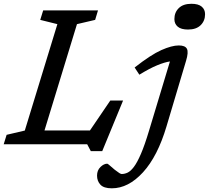

<svg xmlns="http://www.w3.org/2000/svg" viewBox="-40 -762 1104 1014"><path d="M366.5 -634.5 195 -73H435L542.5 -231H610L500 36H439.5L420.5 0H-20.5L-5 -50L91 -72.5L263 -634.5L172.5 -657L188 -707H477.5L462.5 -657ZM881 -661Q881 -696.5 904.2 -719.2Q927.5 -742 971 -742Q1007.5 -742 1025.2 -727Q1043 -712 1043 -687Q1043 -652 1019.8 -629Q996.5 -606 953 -606Q916.5 -606 898.8 -621Q881 -636 881 -661ZM839.5 -95Q792.5 63.5 715.2 148Q638 232.5 550.5 232.5Q508 232.5 490.2 213.2Q472.5 194 472.5 165.5Q472.5 137.5 490.5 120Q508.5 102.5 526.5 102.5Q529 102.5 539.8 112Q550.5 121.5 566 134.5Q582 147 590.2 152Q598.5 157 602.5 157Q618.5 157 634.2 149.5Q650 142 667.2 119.2Q684.5 96.5 704.2 50.8Q724 5 747 -71.5L857.5 -437.5Q829.5 -433.5 790 -417.2Q750.5 -401 696 -367.5L671 -405.5Q757 -473 812.2 -497.5Q867.5 -522 904 -522Q938 -522 947.2 -504.2Q956.5 -486.5 942.5 -440.5Z"/></svg>

Font: Newsreader 6pt
Style: Italic
Weight: 400
Italic angle: -17°
Designer: Hugues Gentile
Foundry: Production Type
Version: Version 1.003; ttfautohint (v1.8.3)